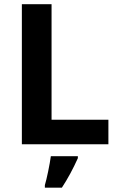

<svg xmlns="http://www.w3.org/2000/svg" viewBox="-20 -683 565 909"><path d="M83.5 0V-663.1H224.1V-116.2H493.2V0ZM192.4 193.4Q199.2 170.9 208 128.4Q216.8 85.9 220.7 56.6H348.6V65.9Q314.5 142.1 272.9 205.6H192.4Z"/></svg>

Font: Bpm'online Open Sans
Style: Bold
Weight: 700
Foundry: Ascender Corporation
Version: Version 1.10